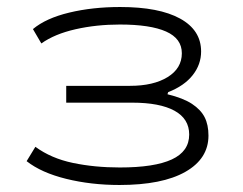

<svg xmlns="http://www.w3.org/2000/svg" viewBox="-20 -520 694 548"><path d="M321 8Q240 8 169 -9.5Q98 -27 56 -60L81 -101Q126 -68 188 -55Q250 -42 322 -42Q421 -42 470.5 -65Q520 -88 520 -136Q520 -181 478 -204Q436 -227 357 -227H169V-275H351Q418 -275 458.5 -300Q499 -325 499 -368Q499 -410 454 -430Q409 -450 322 -450Q255 -450 195.5 -436.5Q136 -423 98 -396L74 -437Q111 -468 177.5 -484Q244 -500 323 -500Q434 -500 494 -467Q554 -434 554 -373Q554 -336 530 -305.5Q506 -275 460 -257L458 -251Q503 -240 528 -223.5Q553 -207 564 -185.5Q575 -164 575 -133Q575 -67 509 -29.5Q443 8 321 8Z"/></svg>

Font: Nunito Sans 7pt Expanded ExtraLight
Style: Regular
Weight: 250
Width: 7
Designer: Vernon Adams
Foundry: Vernon Adams
Version: Version 3.101;gftools[0.9.27]